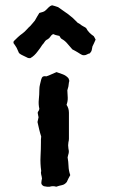

<svg xmlns="http://www.w3.org/2000/svg" viewBox="-20 -725 436 727"><path d="M342 -575Q339 -568 336 -561.5Q333 -555 330 -549Q329 -543 327.5 -536Q326 -529 320 -523Q315 -522 308.5 -518.5Q302 -515 294 -516Q288 -518 283.5 -521Q279 -524 274 -527Q270 -529 264.5 -532.5Q259 -536 254 -538Q244 -549 235 -560Q226 -571 213 -578Q210 -580 208 -584Q206 -588 205 -589Q189 -592 181 -596Q174 -592 170.5 -586Q167 -580 160 -576Q153 -573 149 -566.5Q145 -560 140 -555Q136 -549 132 -543Q128 -537 123 -531Q110 -513 95 -505Q87 -504 81 -508Q74 -512 66.5 -515Q59 -518 52 -524Q50 -529 47.5 -534Q45 -539 43 -544Q40 -549 37 -553.5Q34 -558 31 -562Q31 -567 32 -569Q40 -577 48 -584.5Q56 -592 66 -599Q74 -605 81 -613Q88 -621 95 -627Q100 -632 104 -637.5Q108 -643 112 -647Q116 -655 120.5 -662Q125 -669 129 -676Q137 -678 143 -680Q149 -682 154 -687Q159 -692 164.5 -697.5Q170 -703 177 -705Q182 -704 188 -702Q194 -700 200 -698Q219 -685 237 -672Q255 -659 271 -642Q273 -639 275.5 -638Q278 -637 281 -635Q284 -632 287.5 -630Q291 -628 294 -626Q298 -624 300.5 -622.5Q303 -621 306 -619Q311 -609 319 -601Q326 -594 335 -588Q337 -585 338.5 -582Q340 -579 342 -575ZM246 -62Q237 -46 233 -36Q225 -26 214.5 -24Q204 -22 193 -18Q181 -22 168 -18Q159 -17 146 -20Q136 -25 136.5 -33Q137 -41 139 -49Q138 -57 136 -64Q134 -71 136 -78Q132 -106 133.5 -133Q135 -160 135 -187Q135 -192 135 -197Q135 -202 136 -208Q132 -220 128.5 -234.5Q125 -249 122 -263Q123 -267 124 -272Q125 -277 126 -281Q125 -284 124.5 -288Q124 -292 123 -296Q122 -300 125 -303.5Q128 -307 129 -313Q125 -330 127 -348.5Q129 -367 129 -386Q129 -396 131.5 -405.5Q134 -415 136 -424Q137 -428 138.5 -430.5Q140 -433 141 -434Q146 -437 149 -436.5Q152 -436 156 -436Q165 -439 174.5 -443.5Q184 -448 194 -452Q206 -448 218 -443.5Q230 -439 239 -429Q241 -425 242 -421.5Q243 -418 241 -413Q240 -397 235 -383Q236 -368 236.5 -355Q237 -342 232 -328Q241 -315 241 -298V-214Q241 -207 241 -200Q241 -193 239 -186Q237 -175 239 -163Q240 -159 240.5 -154.5Q241 -150 240 -145Q239 -141 238 -137.5Q237 -134 236 -129Q239 -113 239.5 -96Q240 -79 246 -62Z"/></svg>

Font: Daruma Drop One
Style: Regular
Weight: 400
Designer: Maniackers Design
Version: Version 1.000